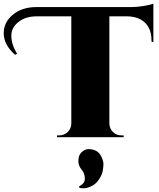

<svg xmlns="http://www.w3.org/2000/svg" viewBox="-84 -739 854 1034"><path d="M-3 -444Q-64 -498 -64 -560Q-64 -618 -17 -658Q33 -701 113 -701H624Q655 -701 691 -707Q727 -713 742 -719V-513L732 -514V-521Q732 -602 672 -635Q643 -650 603 -651H505V-72Q506 -46 524.5 -28Q543 -10 569 -10H582V0H223V-10H236Q262 -10 280.5 -28Q299 -46 300 -71V-651H113Q57 -651 20 -624Q-23 -593 -23 -546.5Q-23 -500 8 -449ZM342 264Q373 250 373 222.5Q373 195 355.5 174.5Q338 154 338 128Q338 93 361 76Q377 64 392 64Q443 64 462 105Q473 128 473 144Q473 160 469.5 180.5Q466 201 449.5 226.5Q433 252 408.5 263.5Q384 275 369 275Q354 275 344 273Z"/></svg>

Font: Cinzel Decorative Black
Style: Regular
Weight: 900
Designer: Natanael Gama
Version: Version 1.002;PS 001.002;hotconv 1.0.56;makeotf.lib2.0.21325